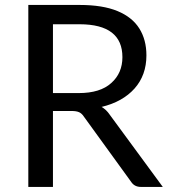

<svg xmlns="http://www.w3.org/2000/svg" viewBox="-20 -736 666 756"><path d="M621 0H535Q509 0 496 -20.5L310.5 -276.5Q302.5 -289 291.8 -294Q281 -299 262 -299H188.5V0H91.5V-716.5H294Q384.5 -716.5 442.5 -692.5Q500.5 -668.5 528.5 -624Q556.5 -579.5 556.5 -518Q556.5 -440 509.8 -387.5Q463 -335 380 -315Q398.5 -304.5 412 -284.5ZM290 -369.5Q374.5 -369.5 418 -409Q462 -448 462 -511Q462 -640 294 -640.5H188.5V-369.5Z"/></svg>

Font: Verano Sans
Style: Regular
Weight: 400
Designer: Lukasz Dziedzic with Adam Twardoch and Botio Nikoltchev
Foundry: tyPoland Lukasz Dziedzic
Version: Version 3.001;December 28, 2019;FontCreator 12.0.0.2547 64-b